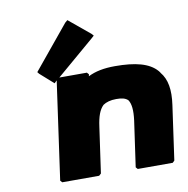

<svg xmlns="http://www.w3.org/2000/svg" viewBox="-88 -897 966 989"><g transform="rotate(-10 395.0 -402.0)"><path d="M138 -564 208 -502 221 -515 149 -3 158 7H351L362 -3L396 -242C403 -294 415 -328 437 -349C453 -360 476 -367 506 -367C535 -367 553 -363 567 -350C581 -330 585 -295 578 -242L544 -3L553 7H736L746 -3L786 -287C797 -364 788 -421 754 -461V-462L747 -471C707 -517 635 -535 529 -535C471 -535 426 -526 388 -507L390 -517L381 -527H237L437 -698L449 -709L439 -720L329 -811L316 -800L130 -574Z"/></g></svg>

Font: Hussar Woodtype
Style: UltraObl
Weight: 900
Foundry: Cannot Into Space Fonts
Version: Version 1.07